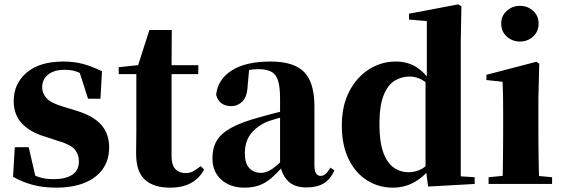

<svg xmlns="http://www.w3.org/2000/svg" viewBox="-20 -846 2588 883"><path d="M238 17Q180 17 132 4.5Q84 -8 40 -33L48 -169H112L146 -22L92 -29V-65Q126 -43 156 -32.5Q186 -22 225 -22Q282 -22 312.5 -42.5Q343 -63 343 -104Q343 -136 323.5 -159Q304 -182 244 -199L186 -218Q119 -238 81 -278Q43 -318 43 -382Q43 -461 102.5 -512Q162 -563 272 -563Q322 -563 363.5 -551.5Q405 -540 449 -518L442 -392H385L339 -535L387 -517V-487Q357 -507 334 -516Q311 -525 276 -525Q230 -525 202 -503.5Q174 -482 174 -444Q174 -417 194 -394.5Q214 -372 272 -355L331 -337Q410 -313 446 -271.5Q482 -230 482 -168Q482 -110 452.5 -68.5Q423 -27 368.5 -5Q314 17 238 17Z M689 -505V-546H892V-505ZM762 17Q686 17 646 -20Q606 -57 606 -139Q606 -169 606.5 -193.5Q607 -218 607 -249V-505H526V-537L630 -548L612 -536L667 -708H770L769 -529V-519V-127Q769 -87 786.5 -68.5Q804 -50 834 -50Q853 -50 868 -58Q883 -66 903 -82L919 -66Q897 -26 858.5 -4.5Q820 17 762 17Z M1103 17Q1039 17 998 -19.5Q957 -56 957 -119Q957 -165 976.5 -198.5Q996 -232 1043 -258Q1090 -284 1171 -306Q1209 -317 1260.5 -330Q1312 -343 1352 -353V-327Q1312 -317 1272.5 -306Q1233 -295 1210 -287Q1161 -266 1133.5 -230.5Q1106 -195 1106 -140Q1106 -95 1126.5 -73Q1147 -51 1181 -51Q1194 -51 1210.5 -57.5Q1227 -64 1249.5 -82.5Q1272 -101 1303 -136L1322 -80H1281Q1253 -49 1228.5 -27.5Q1204 -6 1174.5 5.5Q1145 17 1103 17ZM1389 16Q1334 16 1305 -13Q1276 -42 1268 -91V-93V-393Q1268 -445 1259 -474.5Q1250 -504 1228 -516Q1206 -528 1168 -528Q1144 -528 1118 -523Q1092 -518 1054 -505L1126 -529L1119 -453Q1117 -401 1095 -379.5Q1073 -358 1044 -358Q988 -358 974 -410Q981 -480 1045 -521.5Q1109 -563 1225 -563Q1332 -563 1379 -514.5Q1426 -466 1426 -357V-88Q1426 -60 1433.5 -48.5Q1441 -37 1455 -37Q1466 -37 1476 -45Q1486 -53 1500 -75L1518 -62Q1499 -21 1468.5 -2.5Q1438 16 1389 16Z M1786 17Q1721 17 1667.5 -17Q1614 -51 1583 -115Q1552 -179 1552 -269Q1552 -360 1586.5 -426Q1621 -492 1677.5 -527.5Q1734 -563 1800 -563Q1854 -563 1894 -538Q1934 -513 1967 -462H1976L1957 -450Q1934 -474 1910.5 -484Q1887 -494 1864 -494Q1826 -494 1794.5 -474.5Q1763 -455 1744 -407Q1725 -359 1725 -275Q1725 -194 1742.5 -145.5Q1760 -97 1790.5 -75.5Q1821 -54 1859 -54Q1885 -54 1908.5 -64Q1932 -74 1954 -96L1976 -80H1965Q1932 -35 1887 -9Q1842 17 1786 17ZM1949 12 1937 -77V-79V-471L1943 -483V-749L1861 -756V-783L2088 -826L2102 -817L2099 -657V-35L2163 -31V0Z M2227 0V-31L2332 -41H2410L2519 -31V0ZM2291 0Q2292 -26 2292.5 -68.5Q2293 -111 2293.5 -157Q2294 -203 2294 -238V-318Q2294 -368 2293.5 -401.5Q2293 -435 2291 -470L2217 -478V-502L2447 -562L2460 -553L2456 -392V-238Q2456 -203 2456.5 -157Q2457 -111 2458 -68.5Q2459 -26 2460 0ZM2371 -655Q2336 -655 2310.5 -678Q2285 -701 2285 -738Q2285 -773 2310.5 -796Q2336 -819 2371 -819Q2407 -819 2432 -796Q2457 -773 2457 -738Q2457 -701 2432 -678Q2407 -655 2371 -655Z"/></svg>

Font: Noto Serif JP ExtraLight Black
Style: Regular
Weight: 900
Version: Version 2.003-H1;hotconv 1.1.1;makeotfexe 2.6.0